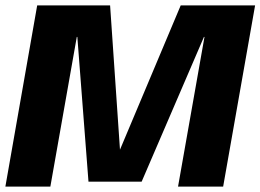

<svg xmlns="http://www.w3.org/2000/svg" viewBox="-31 -695 970 715"><path d="M-11 0H156.5L255 -557.5H257L298.5 -18.5H496.5L728.5 -557.5H730.5L632 0H800L919 -675H642L414.5 -134.5H416L379 -675H107.5Z"/></svg>

Font: Anybody UltraCondensed Thin
Style: Bold Italic
Weight: 700
Italic angle: -10°
Version: Version 1.111